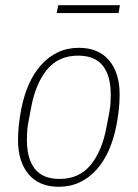

<svg xmlns="http://www.w3.org/2000/svg" viewBox="-20 -703 527 735"><path d="M205 12Q130 12 89.5 -36Q49 -84 49 -167Q49 -197 52.5 -228Q56 -259 62 -288Q72 -339 91 -381.5Q110 -424 138 -455Q166 -486 202 -503Q238 -520 282 -520Q357 -520 397.5 -472Q438 -424 438 -341Q438 -311 434.5 -280Q431 -249 425 -220Q415 -169 396 -126.5Q377 -84 349 -53Q321 -22 285 -5Q249 12 205 12ZM208 -18Q283 -18 327 -71.5Q371 -125 388 -218L399 -276Q402 -293 403 -308.5Q404 -324 404 -341Q404 -413 373.5 -451.5Q343 -490 279 -490Q204 -490 160 -436.5Q116 -383 99 -290L88 -232Q85 -215 84 -199.5Q83 -184 83 -167Q83 -95 113.5 -56.5Q144 -18 208 -18ZM203 -683H439L434 -653H197Z"/></svg>

Font: IBM Plex Sans Cond ExtLt
Style: Italic
Weight: 200
Width: 3
Italic angle: -11°
Designer: Mike Abbink, Paul van der Laan, Pieter van Rosmalen
Foundry: Bold Monday
Version: Version 1.3